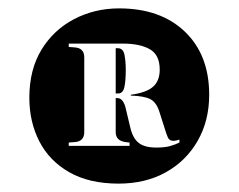

<svg xmlns="http://www.w3.org/2000/svg" viewBox="-20 -807 569 458"><path d="M263 -369Q193 -369 145.5 -396Q98 -423 74 -469.5Q50 -516 50 -574Q50 -641 79 -688.5Q108 -736 157 -761.5Q206 -787 264 -787Q363 -787 421 -731.5Q479 -676 479 -581Q479 -519 451.5 -471Q424 -423 375.5 -396Q327 -369 263 -369ZM353 -455Q373 -455 385.5 -458.5Q398 -462 408 -467V-474Q399 -471 394 -471Q384 -471 380.5 -479Q377 -487 374 -497L360 -541Q353 -563 338.5 -570.5Q324 -578 292 -579V-581Q329 -586 345 -600Q361 -614 361 -641Q361 -676 337.5 -689.5Q314 -703 273 -703H144V-695L157 -694Q181 -693 181 -670V-492Q181 -469 157 -468L144 -467V-459H289V-467L280 -468Q256 -471 256 -492V-573H260Q268 -573 273 -565.5Q278 -558 280 -548L291 -502Q297 -477 311 -466Q325 -455 353 -455ZM256 -584V-692H261Q274 -692 277 -676Q280 -660 280 -641Q280 -613 276.5 -598.5Q273 -584 262 -584Z"/></svg>

Font: Display Black
Style: Regular
Weight: 900
Designer: Latin by Veronika Burian and Jose Scaglione. Greek by Irene Vlachou. Cyrillic by Vera Evstafieva.
Foundry: TypeTogether
Version: Version 3.002